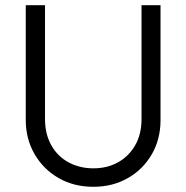

<svg xmlns="http://www.w3.org/2000/svg" viewBox="-20 -708 716 738"><path d="M339 10Q264 10 205.5 -23.5Q147 -57 113 -115.5Q79 -174 79 -247V-688H153V-251Q153 -193 177 -150Q201 -107 243.5 -84Q286 -61 339 -61Q392 -61 433.5 -84Q475 -107 499.5 -149.5Q524 -192 524 -250V-688H597V-246Q597 -173 563.5 -115Q530 -57 471.5 -23.5Q413 10 339 10Z"/></svg>

Font: Outfit Thin Light
Style: Regular
Weight: 300
Version: Version 1.100;gftools[0.9.27]